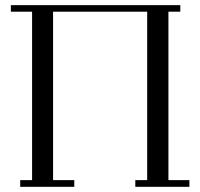

<svg xmlns="http://www.w3.org/2000/svg" viewBox="-20 -722 772 742"><path d="M22 -676.8V-702.1H676.8V-676.8H630.9V-25.9H711.9V0H502.9V-25.9H548.8V-676.8H185.1V-25.9H267.1V0H58.1V-25.9H104V-676.8Z"/></svg>

Font: Dehuti Alt
Style: Book
Weight: 400
Version: Version 1.2